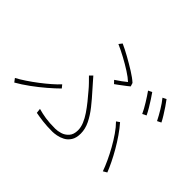

<svg xmlns="http://www.w3.org/2000/svg" viewBox="-150 -1011 1300 1300"><g transform="rotate(45 500.0 -360.5)"><path d="M509 -525Q531 -539 552.5 -555Q574 -571 586 -581Q564 -602 525 -627Q486 -652 441.5 -676Q397 -700 358 -717L376 -740Q412 -724 457 -699Q502 -674 544.5 -647.5Q587 -621 612 -598L620 -573Q612 -566 601.5 -558Q591 -550 579 -541Q567 -532 554.5 -522.5Q542 -513 529 -504ZM293 -31Q328 -21 366 -15Q404 -9 462 -9Q483 -9 510 -17Q537 -25 557.5 -47.5Q578 -70 578 -111Q578 -139 565.5 -169.5Q553 -200 532 -231Q511 -262 486 -293Q461 -324 436 -353Q422 -370 403.5 -389Q385 -408 368 -425L389 -446Q403 -430 420.5 -410Q438 -390 454 -372Q494 -328 529 -284Q564 -240 585.5 -196Q607 -152 607 -108Q607 -66 590.5 -40.5Q574 -15 550 -2.5Q526 10 501.5 14.5Q477 19 462 19Q408 19 368 14Q328 9 297 3ZM893 -33Q881 -67 862 -108Q843 -149 819.5 -191Q796 -233 770 -270.5Q744 -308 717 -335L740 -351Q768 -319 795 -280Q822 -241 846 -199.5Q870 -158 889 -119Q908 -80 920 -49ZM300 -233Q270 -203 227 -166Q184 -129 136 -94Q88 -59 44 -34L25 -59Q55 -75 91 -99Q127 -123 163 -150.5Q199 -178 230.5 -205.5Q262 -233 282 -255ZM750 -649Q763 -631 778.5 -607Q794 -583 809 -558Q824 -533 835 -510L807 -496Q793 -527 768 -567.5Q743 -608 723 -636ZM852 -684Q866 -666 882.5 -641.5Q899 -617 914.5 -592Q930 -567 940 -547L912 -533Q895 -567 872 -605Q849 -643 826 -671Z"/></g></svg>

Font: Noto Sans HK Thin
Style: Regular
Weight: 100
Designer: Ryoko NISHIZUKA 西塚涼子 (kana, bopomofo & ideographs); Paul D. Hunt (Latin, Greek & Cyrillic); Sandoll Communications 산돌커뮤니
Foundry: Adobe
Version: Version 2.004-H2;hotconv 1.0.118;makeotfexe 2.5.65603